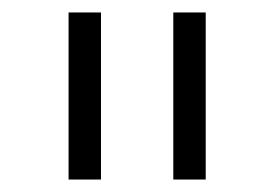

<svg xmlns="http://www.w3.org/2000/svg" viewBox="-20 -760 440 308"><path d="M90 -472V-740H142V-472ZM258 -472V-740H310V-472Z"/></svg>

Font: IBM Plex Sans Thai Looped Light
Style: Regular
Weight: 300
Designer: Mike Abbink, Paul van der Laan, Pieter van Rosmalen, Ben Mitchell, Mark Frömberg
Foundry: Bold Monday
Version: Version 1.1